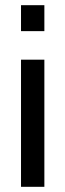

<svg xmlns="http://www.w3.org/2000/svg" viewBox="-20 -720 252 740"><path d="M61 0V-490H151V0ZM61 -600V-700H151V-600Z"/></svg>

Font: Cabin Resolve
Style: Regular-Resolve
Weight: 400
Designer: Pablo Impallari
Foundry: Pablo Impallari. http://www.impallari.com Igino Marini. http://www.ikern.com
Version: Version 3.001